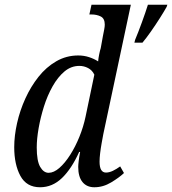

<svg xmlns="http://www.w3.org/2000/svg" viewBox="-20 -780 726 810"><path d="M550 -612Q563 -643 578.5 -685.5Q594 -728 604 -760H686L683 -751Q673 -733 655 -704.5Q637 -676 617 -647.5Q597 -619 581 -600H547ZM149 10Q92 10 66 -38Q40 -86 40 -159Q40 -207 52 -260.5Q64 -314 87 -364.5Q110 -415 142.5 -456Q175 -497 217.5 -521.5Q260 -546 310 -546Q334 -546 355.5 -539Q377 -532 394 -521Q395 -534 398.5 -551Q402 -568 405 -577L414 -627Q417 -642 419.5 -655Q422 -668 422 -676Q422 -702 405 -710.5Q388 -719 366 -719H357L366 -760H532L416 -215Q413 -199 409 -177Q405 -155 402.5 -134Q400 -113 400 -98Q400 -52 427 -52Q441 -52 456.5 -59.5Q472 -67 487 -78L503 -50Q483 -31 449 -10.5Q415 10 378 10Q346 10 328 -12Q310 -34 310 -76Q310 -84 312 -101Q314 -118 318 -139H314Q282 -68 241.5 -29Q201 10 149 10ZM185 -51Q207 -51 230.5 -71.5Q254 -92 276 -126.5Q298 -161 315 -203Q332 -245 341 -288L378 -465Q369 -484 351.5 -493Q334 -502 315 -502Q280 -502 252 -478.5Q224 -455 202 -416Q180 -377 165.5 -331Q151 -285 143 -239.5Q135 -194 135 -158Q135 -101 149.5 -76Q164 -51 185 -51Z"/></svg>

Font: Noto Serif Condensed
Style: Italic
Weight: 400
Width: 3
Italic angle: -12°
Designer: Monotype Design Team
Foundry: Monotype Imaging Inc.
Version: Version 2.014; ttfautohint (v1.8.4.7-5d5b)